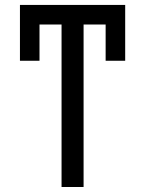

<svg xmlns="http://www.w3.org/2000/svg" viewBox="-20 -747 580 767"><path d="M480.1 -727.3V-504.3H402V-649.1H313.9V0H225.9V-649.1H137.8V-504.3H59.7V-727.3Z"/></svg>

Font: Inter Zeller
Style: Regular
Weight: 400
Designer: Rasmus Andersson; Joe Bland
Foundry: zeller
Version: Version 3.015;git-dec3a8cb1